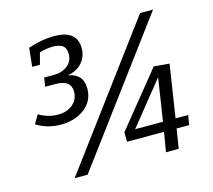

<svg xmlns="http://www.w3.org/2000/svg" viewBox="-102 -828 1062 959"><g transform="rotate(-15 429.0 -349.0)"><path d="M347 -410Q347 -346 297.5 -307.5Q248 -269 174 -269Q104 -269 48 -304L74 -349Q121 -321 173 -321Q220 -321 249.5 -346.5Q279 -372 279 -412Q279 -472 199 -472H146L153 -518H203Q245 -518 273.5 -540Q302 -562 302 -600Q302 -630 285 -643Q268 -656 235 -656Q203 -656 165 -645L149 -585H109L119 -681Q189 -705 253 -705Q372 -705 372 -612Q372 -567 344.5 -536.5Q317 -506 270 -498Q347 -485 347 -410ZM237 7H170L699 -705H766ZM734 -151H799L791 -101H726L710 0H644L661 -101H470L469 -150L696 -430L776 -423ZM669 -151 703 -372 525 -151Z"/></g></svg>

Font: Bitter Pro
Style: Italic
Weight: 400
Italic angle: -9°
Designer: Sol Matas, and Bitter project Authors
Foundry: Sol Matas
Version: Version 1.010